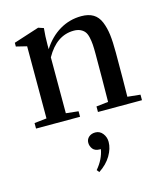

<svg xmlns="http://www.w3.org/2000/svg" viewBox="-106 -522 757 870"><g transform="rotate(-15 272.0 -87.0)"><path d="M26.4 0V-25.9L84 -32.2V-370.6L34.2 -382.8V-400.4L153.8 -439L178.7 -430.7Q174.8 -394 174.8 -353.5V-332.5Q207.5 -383.8 254.2 -411.4Q300.8 -439 356 -439Q389.6 -439 411.6 -425.8Q433.6 -412.6 445.1 -384.8Q456.5 -356.9 460.7 -323.2Q464.8 -289.6 464.8 -238.8Q464.8 -100.1 463.4 -32.2L523.4 -25.9V0H316.9V-25.9L373 -32.2Q374.5 -142.6 374.5 -257.3Q374.5 -283.7 373.3 -301Q372.1 -318.4 368.2 -335.7Q364.3 -353 356.9 -362.5Q349.6 -372.1 336.9 -378.2Q324.2 -384.3 306.2 -384.3Q225.1 -384.3 174.8 -294.4V-32.2L232.9 -25.9V0ZM252.4 264.6 243.2 252.9Q278.3 211.9 286.1 166H282.7Q258.8 166 248.5 152.8Q238.3 139.6 238.3 123.5Q238.3 107.4 250.2 96.9Q262.2 86.4 280.8 86.4Q301.8 86.4 315.2 103.5Q328.6 120.6 328.6 143.1Q328.6 174.3 309.1 207.3Q289.6 240.2 252.4 264.6Z"/></g></svg>

Font: Elstob 14pt Medium
Style: Regular
Weight: 500
Designer: Peter S. Baker
Version: Version 1.015